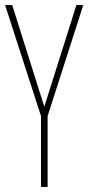

<svg xmlns="http://www.w3.org/2000/svg" viewBox="-20 -734 355 754"><path d="M280 -714H307L167 -278V0H141V-278L0 -714H28L154 -315Z"/></svg>

Font: Noto Sans Display Thin Cond
Style: Regular
Weight: 250
Width: 3
Designer: Monotype Design team
Foundry: Monotype Imaging Inc.
Version: Version 1.000